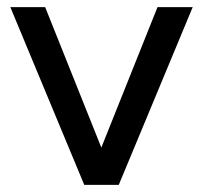

<svg xmlns="http://www.w3.org/2000/svg" viewBox="-20 -520 571 540"><path d="M9 -500H107L265 -105L423 -500H522L314 0H217Z"/></svg>

Font: Oak Sans Medium
Style: Regular
Weight: 500
Designer: Erik Kennedy, Walven
Foundry: Erik Kennedy, Walven
Version: Version 1.000